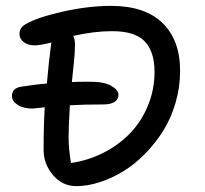

<svg xmlns="http://www.w3.org/2000/svg" viewBox="-20 -714 703 660"><path d="M242.2 -74.2Q194.3 -74.2 162.1 -112.3Q129.9 -150.4 129.9 -198.2Q129.9 -284.2 133.8 -345.2Q93.3 -340.8 92.8 -340.8Q59.6 -340.8 40.3 -353.8Q21 -366.7 21 -383.8Q21 -411.1 53.2 -416Q105 -424.3 141.1 -426.8Q147 -495.6 155.8 -563L157.2 -567.9Q117.2 -558.1 100.1 -558.1Q76.2 -558.1 61.5 -569.3Q46.9 -580.6 46.9 -597.2Q46.9 -618.7 67.9 -630.9Q107.9 -654.3 196 -674.1Q284.2 -693.8 361.8 -693.8Q478 -693.8 538.6 -635Q599.1 -576.2 599.1 -470.2Q599.1 -414.1 583.5 -360.8Q567.9 -307.6 541.3 -264.9Q514.6 -222.2 479 -185.8Q443.4 -149.4 403.8 -125.2Q364.3 -101.1 322.5 -87.6Q280.8 -74.2 242.2 -74.2ZM215.8 -243.2Q215.8 -200.7 224.1 -153.8Q282.7 -162.1 335.2 -188.7Q387.7 -215.3 426.8 -255.6Q465.8 -295.9 488.5 -350.8Q511.2 -405.8 511.2 -466.8Q511.2 -536.6 477.5 -571.8Q443.8 -606.9 365.2 -606.9Q304.7 -606.9 231.9 -590.8Q237.8 -577.6 237.8 -562Q237.8 -548.8 236.8 -532.2Q235.8 -515.6 234.4 -502.9Q232.9 -490.2 230.7 -467.8Q228.5 -445.3 227.1 -432.1Q248 -433.1 290 -433.1Q338.4 -433.1 362.8 -418.7Q387.2 -404.3 387.2 -388.2Q387.2 -372.6 373.8 -363.8Q360.4 -355 335.9 -355Q266.6 -355 220.2 -352.1Q215.8 -277.3 215.8 -243.2Z"/></svg>

Font: Shantell Sans Irregular Bouncy
Style: Regular
Weight: 400
Designer: Stephen Nixon, Anya Danilova, Shantell Martin
Foundry: Arrow Type
Version: Version 1.006;[9816181b4]